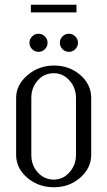

<svg xmlns="http://www.w3.org/2000/svg" viewBox="-20 -788 452 808"><path d="M47.9 -136.2V-376Q47.9 -430.7 95.5 -471.4Q143.1 -512.2 207 -512.2Q272 -512.2 317.9 -472.4Q363.8 -432.6 363.8 -376V-136.2Q363.8 -80.6 317.6 -40.3Q271.5 0 207 0Q141.6 0 94.7 -40Q47.9 -80.1 47.9 -136.2ZM115.2 -581.1Q104 -592.3 104 -607.9Q104 -623.5 115.2 -634.8Q126.5 -646 142.1 -646Q157.7 -646 168.9 -634.8Q180.2 -623.5 180.2 -607.9Q180.2 -592.3 168.9 -581.1Q157.7 -569.8 142.1 -569.8Q126.5 -569.8 115.2 -581.1ZM109.9 -735.8V-768.1H301.8V-735.8ZM111.8 -136.2Q111.8 -92.3 139.2 -62.3Q166.5 -32.2 207 -32.2Q245.1 -32.2 272.5 -63Q299.8 -93.8 299.8 -136.2V-376Q299.8 -418.5 272.5 -449.2Q245.1 -480 207 -480Q166.5 -480 139.2 -450Q111.8 -419.9 111.8 -376ZM243.2 -581.1Q231.9 -592.3 231.9 -607.9Q231.9 -623.5 243.2 -634.8Q254.4 -646 270 -646Q285.6 -646 296.9 -634.8Q308.1 -623.5 308.1 -607.9Q308.1 -592.3 296.9 -581.1Q285.6 -569.8 270 -569.8Q254.4 -569.8 243.2 -581.1Z"/></svg>

Font: Gawaa
Style: Regular
Weight: 400
Designer: T. Christopher White
Version: Version 1.0